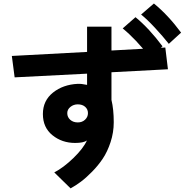

<svg xmlns="http://www.w3.org/2000/svg" viewBox="-20 -958 1040 1069"><path d="M354.5 -328.1Q354.5 -305.7 371.1 -291Q387.7 -276.4 413.1 -276.4Q437.5 -276.4 453.6 -291.5Q469.7 -306.6 469.7 -328.1Q469.7 -349.6 454.1 -363.3Q438.5 -377 413.1 -377Q389.6 -377 372.1 -362.8Q354.5 -348.6 354.5 -328.1ZM218.8 -323.2Q218.8 -397.5 274.9 -442.4Q331.1 -487.3 413.1 -491.2Q432.6 -492.2 464.8 -485.4V-547.9L61.5 -527.3L45.9 -646.5L464.8 -668.9V-809.6H600.6V-676.8L900.4 -693.4L915 -572.3L600.6 -555.7V-401.4Q613.3 -349.6 613.3 -277.3Q613.3 -220.7 595.7 -167Q578.1 -113.3 552.2 -74.7Q526.4 -36.1 492.2 -1.5Q458 33.2 429.7 54.2Q401.4 75.2 373 90.8L282.2 2Q333 -24.4 388.2 -77.6Q443.4 -130.9 463.9 -175.8Q444.3 -162.1 398.4 -162.1Q325.2 -162.1 272 -205.1Q218.8 -248 218.8 -323.2ZM765.6 -877 836.9 -938.5Q916 -874 988.3 -776.4L919.9 -713.9Q886.7 -755.9 842.8 -803.2Q798.8 -850.6 765.6 -877ZM663.1 -799.8 734.4 -862.3Q810.5 -799.8 884.8 -700.2L816.4 -637.7Q735.4 -741.2 663.1 -799.8Z"/></svg>

Font: Gothic A1 ExtraBold
Style: Regular
Weight: 800
Designer: HanYang I&C Co.,Ltd.
Foundry: HanYang I&C Co.,Ltd.
Version: Version 2.50